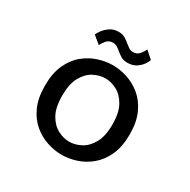

<svg xmlns="http://www.w3.org/2000/svg" viewBox="-155 -817 960 972"><g transform="rotate(30 325.0 -331.0)"><path d="M327.5 11Q286.5 11 243 -3Q199.5 -17 162.5 -47.8Q125.5 -78.5 102.8 -128.5Q80 -178.5 80 -251Q80 -323 102.8 -373Q125.5 -423 162.5 -453.5Q199.5 -484 243 -498Q286.5 -512 327.5 -512Q369 -512 412.2 -498Q455.5 -484 492.5 -453.5Q529.5 -423 552.5 -373Q575.5 -323 575.5 -251Q575.5 -178.5 552.5 -128.5Q529.5 -78.5 492.5 -47.8Q455.5 -17 412.2 -3Q369 11 327.5 11ZM327.5 -65.5Q360.5 -65.5 394.2 -82.8Q428 -100 451.2 -140.5Q474.5 -181 474.5 -251Q474.5 -320 451.2 -360.5Q428 -401 394.2 -418.2Q360.5 -435.5 327.5 -435.5Q295 -435.5 261 -418.2Q227 -401 204 -360.5Q181 -320 181 -251Q181 -181 204 -140.5Q227 -100 261 -82.8Q295 -65.5 327.5 -65.5ZM382.5 -559Q359.5 -559 344.2 -568.5Q329 -578 316.5 -588.5Q306 -597.5 295.5 -604.2Q285 -611 271 -611Q246.5 -611 232.5 -593.5Q218.5 -576 213.5 -564L169.5 -600.5Q172.5 -610.5 185.2 -627.8Q198 -645 218.8 -659Q239.5 -673 268 -673Q291 -673 306.2 -663.8Q321.5 -654.5 334 -643.5Q345 -634.5 355.8 -627.2Q366.5 -620 380.5 -620Q404.5 -620 418.5 -637.8Q432.5 -655.5 437.5 -668L480 -630.5Q477 -620 465.5 -603Q454 -586 433.5 -572.5Q413 -559 382.5 -559Z"/></g></svg>

Font: Trispace
Style: Regular
Weight: 400
Designer: Tyler Finck
Foundry: Etcetera Type Company
Version: Version 1.210; ttfautohint (v1.8.3)